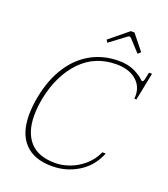

<svg xmlns="http://www.w3.org/2000/svg" viewBox="-161 -1011 990 1134"><g transform="rotate(20 334.0 -444.5)"><path d="M347 -803 464 -899H487L564 -803L547 -787L478 -862Q471 -867 468 -867Q464 -867 457 -862L357 -787ZM68 -230Q68 -286 81 -350Q104 -465 157.5 -546Q211 -627 288 -668.5Q365 -710 458 -710Q517 -710 557.5 -690.5Q598 -671 620 -649Q621 -648 623.5 -646Q626 -644 628 -644Q636 -644 640 -663L649 -705H668L633 -531H620Q621 -538 621 -550Q621 -611 575.5 -648.5Q530 -686 453 -686Q319 -686 230.5 -594.5Q142 -503 110 -350Q98 -290 98 -237Q98 -132 150 -73Q202 -14 310 -14Q353 -14 400 -31Q447 -48 487.5 -83Q528 -118 551 -169H572Q538 -83 463 -36.5Q388 10 297 10Q186 10 127 -51.5Q68 -113 68 -230Z"/></g></svg>

Font: Taviraj Thin
Style: Italic
Weight: 250
Italic angle: -12°
Designer: Katatrad Team
Foundry: CadsonDemak
Version: Version 1.001